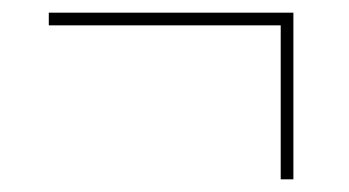

<svg xmlns="http://www.w3.org/2000/svg" viewBox="-20 -395 550 303"><path d="M423 -112V-355H57V-375H443V-112Z"/></svg>

Font: Noto Serif Display SemiCondensed Black
Style: Regular
Weight: 900
Width: 4
Designer: Monotype Design Team
Foundry: Monotype Imaging Inc.
Version: Version 2.009